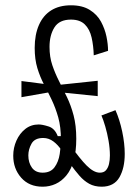

<svg xmlns="http://www.w3.org/2000/svg" viewBox="-20 -692 525 725"><path d="M141 13Q90 13 60 -21Q30 -55 30 -104Q30 -134 42 -161Q54 -188 75.5 -205Q97 -222 126 -222Q140 -222 163.5 -214.5Q187 -207 198 -178H215L212 -125Q199 -145 181.5 -158Q164 -171 143 -171Q111 -171 99 -149.5Q87 -128 87 -105Q87 -78 100.5 -59Q114 -40 141 -40Q171 -40 186 -60.5Q201 -81 205.5 -110.5Q210 -140 210 -165Q210 -213 200 -248.5Q190 -284 175.5 -314.5Q161 -345 146 -373.5Q131 -402 121 -435Q111 -468 111 -511Q111 -561 127 -597.5Q143 -634 173.5 -653Q204 -672 248 -672Q291 -672 319 -654.5Q347 -637 361.5 -610Q376 -583 382 -554Q388 -525 388 -500L334 -483Q333 -519 326 -550Q319 -581 300.5 -599.5Q282 -618 248 -618Q204 -618 185.5 -588.5Q167 -559 167 -515Q167 -477 177.5 -446Q188 -415 203 -385.5Q218 -356 233 -325Q248 -294 258 -256Q268 -218 268 -168Q268 -121 258.5 -86.5Q249 -52 231 -30Q213 -8 190 2.5Q167 13 141 13ZM61 -325V-386L186 -370V-347ZM364 13Q337 13 317 2Q297 -9 280 -28.5Q263 -48 245 -73L228 -80L244 -144Q263 -119 278.5 -99.5Q294 -80 307 -67Q320 -54 332.5 -47Q345 -40 357 -40Q372 -40 380 -49Q388 -58 391.5 -72.5Q395 -87 395 -105Q395 -131 390 -160Q385 -189 377.5 -214.5Q370 -240 363 -256L416 -276Q432 -240 441.5 -195Q451 -150 451 -111Q451 -84 446 -62Q441 -40 431 -22.5Q421 -5 404 4Q387 13 364 13ZM212 -343 207 -372 349 -387V-329Z"/></svg>

Font: Bricolage Grotesque 24pt Condensed ExtraLight
Style: Regular
Weight: 250
Width: 3
Designer: Mathieu Triay
Foundry: Atelier Triay
Version: Version 1.001;gftools[0.9.33.dev8+g029e19f]